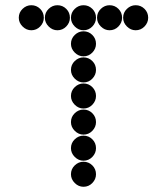

<svg xmlns="http://www.w3.org/2000/svg" viewBox="-20 -718 640 736"><path d="M52 -650Q52 -631 66.5 -616.5Q81 -602 100 -602Q120 -602 134 -616.5Q148 -631 148 -650Q148 -670 134 -684Q120 -698 100 -698Q81 -698 66.5 -684Q52 -670 52 -650ZM152 -650Q152 -631 166.5 -616.5Q181 -602 200 -602Q220 -602 234 -616.5Q248 -631 248 -650Q248 -670 234 -684Q220 -698 200 -698Q181 -698 166.5 -684Q152 -670 152 -650ZM252 -650Q252 -631 266.5 -616.5Q281 -602 300 -602Q320 -602 334 -616.5Q348 -631 348 -650Q348 -670 334 -684Q320 -698 300 -698Q281 -698 266.5 -684Q252 -670 252 -650ZM352 -650Q352 -631 366.5 -616.5Q381 -602 400 -602Q420 -602 434 -616.5Q448 -631 448 -650Q448 -670 434 -684Q420 -698 400 -698Q381 -698 366.5 -684Q352 -670 352 -650ZM452 -650Q452 -631 466.5 -616.5Q481 -602 500 -602Q520 -602 534 -616.5Q548 -631 548 -650Q548 -670 534 -684Q520 -698 500 -698Q481 -698 466.5 -684Q452 -670 452 -650ZM252 -550Q252 -531 266.5 -516.5Q281 -502 300 -502Q320 -502 334 -516.5Q348 -531 348 -550Q348 -570 334 -584Q320 -598 300 -598Q281 -598 266.5 -584Q252 -570 252 -550ZM252 -450Q252 -431 266.5 -416.5Q281 -402 300 -402Q320 -402 334 -416.5Q348 -431 348 -450Q348 -470 334 -484Q320 -498 300 -498Q281 -498 266.5 -484Q252 -470 252 -450ZM252 -350Q252 -331 266.5 -316.5Q281 -302 300 -302Q320 -302 334 -316.5Q348 -331 348 -350Q348 -370 334 -384Q320 -398 300 -398Q281 -398 266.5 -384Q252 -370 252 -350ZM252 -250Q252 -231 266.5 -216.5Q281 -202 300 -202Q320 -202 334 -216.5Q348 -231 348 -250Q348 -270 334 -284Q320 -298 300 -298Q281 -298 266.5 -284Q252 -270 252 -250ZM252 -150Q252 -131 266.5 -116.5Q281 -102 300 -102Q320 -102 334 -116.5Q348 -131 348 -150Q348 -170 334 -184Q320 -198 300 -198Q281 -198 266.5 -184Q252 -170 252 -150ZM252 -50Q252 -31 266.5 -16.5Q281 -2 300 -2Q320 -2 334 -16.5Q348 -31 348 -50Q348 -70 334 -84Q320 -98 300 -98Q281 -98 266.5 -84Q252 -70 252 -50Z"/></svg>

Font: Matrix Sans Print
Style: Regular
Weight: 400
Designer: Brad Neil
Version: Version 1.100